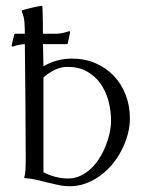

<svg xmlns="http://www.w3.org/2000/svg" viewBox="-20 -626 490 656"><path d="M127 -475.1 128.4 -399.4Q150.4 -412.6 175.3 -419.2Q200.2 -425.8 225.6 -425.8Q269.5 -425.8 305.9 -410.2Q342.3 -394.5 368.7 -366.9Q395 -339.4 409.4 -302Q423.8 -264.6 423.8 -221.7Q423.8 -194.8 416.5 -167.2Q409.2 -139.6 396 -113.8Q382.8 -87.9 364.3 -65.4Q345.7 -43 322.8 -26.1Q299.8 -9.3 273.4 0.5Q247.1 10.3 218.8 10.3Q198.7 10.3 179.2 6.1Q159.7 2 140.4 -2.9Q121.1 -7.8 101.8 -12.2Q82.5 -16.6 62.5 -17.6Q66.4 -31.7 67.1 -46.6Q67.9 -61.5 67.9 -76.2Q67.9 -176.3 66.9 -275.6Q65.9 -375 64.9 -475.1Q54.2 -474.6 43.9 -472.7Q33.7 -470.7 23.9 -466.8H20.5L19.5 -469.7L28.8 -508.8L31.2 -510.7H64.9Q64.9 -530.3 63.5 -549.8Q62 -569.3 54.2 -587.9L54.7 -589.8L57.6 -591.8Q73.7 -595.7 90.8 -600.1Q107.9 -604.5 124.5 -606Q125 -605 125.2 -598.4Q125.5 -591.8 125.7 -582Q126 -572.3 126.2 -560.8Q126.5 -549.3 126.5 -539.1Q126.5 -528.8 126.5 -521Q126.5 -513.2 126.5 -510.7H171.4Q182.6 -510.7 193.8 -513.2Q205.1 -515.6 215.8 -519.5L219.2 -518.6V-516.6L219.7 -515.6L211.4 -477.1L208.5 -475.1ZM128.4 -37.6Q147.9 -27.3 169.4 -21.7Q190.9 -16.1 212.9 -16.1Q235.4 -16.1 254.9 -25.4Q274.4 -34.7 290.8 -50Q307.1 -65.4 319.8 -85.7Q332.5 -106 341.3 -127.9Q350.1 -149.9 354.7 -172.1Q359.4 -194.3 359.4 -213.9Q359.4 -248 350.6 -281Q341.8 -314 323.7 -339.8Q305.7 -365.7 277.6 -381.6Q249.5 -397.5 210.9 -397.5Q187.5 -397.5 166.5 -387Q145.5 -376.5 128.4 -361.3Z"/></svg>

Font: CAT Linz
Style: Regular
Weight: 400
Designer: Peter Wiegel
Foundry: Peter Wiegel
Version: Version 1.08